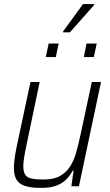

<svg xmlns="http://www.w3.org/2000/svg" viewBox="-20 -911 539 939"><path d="M181 8Q131 8 101.5 -2Q72 -12 60 -33.5Q48 -55 48 -90Q48 -110 51.5 -135.5Q55 -161 61 -191L129 -510H174L109 -199Q102 -166 98 -141Q94 -116 94 -98Q94 -71 103.5 -56.5Q113 -42 135 -37.5Q157 -33 193 -33Q243 -33 274.5 -51Q306 -69 324.5 -99.5Q343 -130 353.5 -168.5Q364 -207 373 -248L429 -510H474L366 0H329L340 -77H336Q324 -55 306 -35.5Q288 -16 258 -4Q228 8 181 8ZM390 -632 403 -698H453L439 -632ZM204 -632 218 -698H267L253 -632ZM288 -753 289 -758 386 -891H441L440 -886L322 -753Z"/></svg>

Font: Saira SemiCondensed ExtraLight
Style: Italic
Weight: 250
Width: 4
Italic angle: -12°
Designer: Hector Gatti with collaboration of the Omnibus-Type team
Foundry: Omnibus-Type
Version: Version 1.101